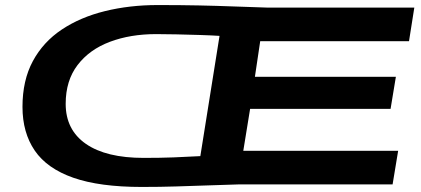

<svg xmlns="http://www.w3.org/2000/svg" viewBox="-20 -730 1667 760"><path d="M1534 0H923Q859 2 799.5 4Q740 6 677 8Q614 10 541 10Q374 10 270 -26.5Q166 -63 117.5 -134Q69 -205 69 -307Q69 -412 110 -488Q151 -564 224.5 -613Q298 -662 395.5 -686Q493 -710 604 -710Q694 -710 766.5 -708.5Q839 -707 904 -704.5Q969 -702 1036 -700H1620L1599 -567H1010L989 -426H1547L1526 -299H970L943 -133H1556ZM773 -112 849 -588Q818 -590 771.5 -591.5Q725 -593 678 -594Q631 -595 598 -595Q496 -595 415 -564.5Q334 -534 287 -472.5Q240 -411 240 -319Q240 -216 320 -160.5Q400 -105 549 -105Q614 -105 667 -107Q720 -109 773 -112Z"/></svg>

Font: Georama ExtraExtended SemiBold
Style: Italic
Weight: 600
Width: 8
Italic angle: -9°
Designer: Jean-Baptiste Levee
Foundry: Production Type
Version: Version 1.000